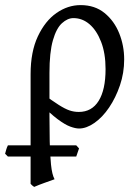

<svg xmlns="http://www.w3.org/2000/svg" viewBox="-52 -489 551 753"><path d="M258 15Q244 15 223.5 7.5Q203 0 173.5 -22Q144 -44 102 -87Q107 -92 104 -99Q101 -106 100.5 -112.5Q100 -119 116 -121Q154 -93 178.5 -77.5Q203 -62 220.5 -56Q238 -50 257 -50Q308 -50 335 -93.5Q362 -137 362 -218Q362 -280 344.5 -325Q327 -370 299 -394Q271 -418 236 -418Q213 -418 191 -398Q169 -378 155.5 -331Q142 -284 142 -203Q142 -184 142 -157Q142 -130 142 -103.5Q142 -77 142 -58Q142 -39 142 -35Q142 15 143 65.5Q144 116 148 156Q152 196 162 214Q140 222 121.5 228.5Q103 235 82 244Q77 241 74.5 238.5Q72 236 68 232Q68 213 68 172Q68 131 68 79.5Q68 28 68 -25Q68 -78 68 -124Q68 -170 68 -198Q68 -286 96.5 -346.5Q125 -407 169.5 -438Q214 -469 264 -469Q320 -469 358 -438Q396 -407 415.5 -358.5Q435 -310 435 -256Q435 -203 418.5 -154.5Q402 -106 376 -67.5Q350 -29 318.5 -7Q287 15 258 15ZM247 125H-21L-32 114Q-30 106 -27.5 97.5Q-25 89 -21 81H247L258 93Z"/></svg>

Font: ChillKai
Style: Regular
Weight: 400
Designer: ChillType
Foundry: 寒蝉字型
Version: Version 2.000